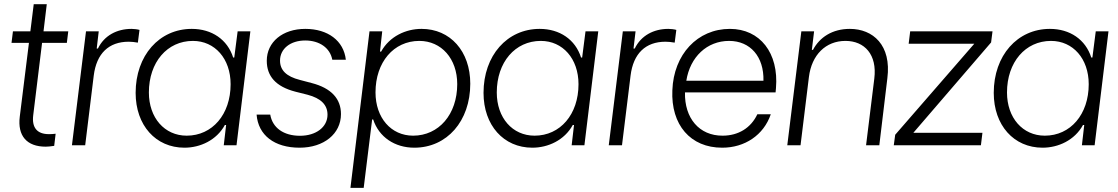

<svg xmlns="http://www.w3.org/2000/svg" viewBox="-20 -696 5357 920"><path d="M199.2 6.8C210 6.8 222.7 5.4 239.7 2.9L246.6 -55.2C234.9 -53.7 225.6 -53.2 214.4 -53.2C157.7 -53.2 131.8 -84.5 139.2 -144L181.6 -490.7H300.3L307.1 -545.9H188.5L204.1 -675.8H141.6L125.5 -545.9H42L35.2 -490.7H118.7L74.7 -136.7C63.5 -45.4 107.9 6.8 199.2 6.8Z M324.7 0H388.2L429.2 -334C442.4 -439.5 501 -496.1 596.7 -496.1C609.9 -496.1 624.5 -494.6 640.6 -491.7L648.4 -552.7C639.2 -555.7 620.6 -557.6 610.4 -557.6C540 -557.6 479.5 -525.9 449.2 -463.4H443.4L453.1 -545.9H392.1Z M863.8 11.7C939 11.7 1017.6 -23.9 1057.6 -97.2H1063.5L1052.2 0H1113.3L1179.7 -545.9H1118.7L1102.5 -420.4H1097.2C1069.8 -506.8 994.6 -557.6 898.9 -557.6C743.2 -557.6 629.9 -430.2 629.9 -251C629.9 -95.7 726.1 11.7 863.8 11.7ZM693.4 -252.9C693.4 -397.9 781.2 -500 904.3 -500C1009.8 -500 1085 -414.6 1085 -292.5C1085 -147.9 997.6 -45.9 874.5 -45.9C768.6 -45.9 693.4 -131.3 693.4 -252.9Z M1415.5 11.7C1531.7 11.7 1613.8 -54.7 1613.8 -149.4C1613.8 -222.2 1567.9 -273.9 1472.7 -298.3L1417 -313C1351.6 -329.6 1321.8 -359.9 1321.8 -405.8C1321.8 -462.4 1371.6 -502 1442.4 -502C1510.7 -502 1561.5 -466.8 1572.3 -409.7H1637.2C1627 -501 1550.8 -557.6 1442.9 -557.6C1334 -557.6 1258.3 -494.6 1258.3 -404.8C1258.3 -331.1 1301.3 -281.2 1395 -256.8L1453.1 -242.2C1518.6 -225.1 1549.3 -192.9 1549.3 -146.5C1549.3 -86.9 1494.1 -45.4 1417.5 -45.4C1338.9 -45.4 1285.6 -83.5 1274.9 -147H1209.5C1217.3 -47.9 1294.9 11.7 1415.5 11.7Z M1659.2 204.1H1722.7L1763.2 -123.5H1768.1C1795.9 -39.1 1871.6 11.7 1965.3 11.7C2121.6 11.7 2233.4 -115.7 2233.4 -294.9C2233.4 -450.2 2137.7 -557.6 2000 -557.6C1924.8 -557.6 1846.7 -522 1806.2 -448.7H1800.8L1811.5 -545.9H1750.5ZM1779.3 -253.4C1779.3 -397.9 1866.2 -500 1989.3 -500C2095.2 -500 2170.9 -414.6 2170.9 -293C2170.9 -147.9 2082.5 -45.9 1959.5 -45.9C1854 -45.9 1779.3 -131.3 1779.3 -253.4Z M2530.8 11.7C2606 11.7 2684.6 -23.9 2724.6 -97.2H2730.5L2719.2 0H2780.3L2846.7 -545.9H2785.6L2769.5 -420.4H2764.2C2736.8 -506.8 2661.6 -557.6 2565.9 -557.6C2410.2 -557.6 2296.9 -430.2 2296.9 -251C2296.9 -95.7 2393.1 11.7 2530.8 11.7ZM2360.4 -252.9C2360.4 -397.9 2448.2 -500 2571.3 -500C2676.8 -500 2752 -414.6 2752 -292.5C2752 -147.9 2664.6 -45.9 2541.5 -45.9C2435.5 -45.9 2360.4 -131.3 2360.4 -252.9Z M2897 0H2960.4L3001.5 -334C3014.6 -439.5 3073.2 -496.1 3168.9 -496.1C3182.1 -496.1 3196.8 -494.6 3212.9 -491.7L3220.7 -552.7C3211.4 -555.7 3192.9 -557.6 3182.6 -557.6C3112.3 -557.6 3051.8 -525.9 3021.5 -463.4H3015.6L3025.4 -545.9H2964.4Z M3440.9 11.7C3548.3 11.7 3639.2 -48.3 3673.3 -148.4H3608.9C3578.1 -83 3518.1 -45.9 3442.4 -45.9C3330.6 -45.4 3259.3 -129.9 3262.2 -253.4H3696.3L3698.2 -273.9C3712.4 -442.4 3621.6 -557.6 3477.5 -557.6C3321.8 -557.6 3208 -435.1 3201.7 -263.7C3194.3 -97.7 3288.6 12.2 3440.9 11.7ZM3268.6 -309.1C3286.6 -423.3 3367.7 -500 3473.6 -500C3575.2 -500 3641.1 -424.3 3638.2 -309.1Z M3752.4 0H3815.9L3856 -326.7C3869.1 -433.6 3937 -500 4031.2 -500C4123 -500 4183.6 -434.1 4169.4 -319.8L4129.9 0H4193.4L4231.9 -320.8C4252.4 -480 4162.6 -557.6 4052.2 -557.6C3967.8 -557.6 3907.2 -517.1 3875.5 -457H3870.1L3880.9 -545.9H3819.8Z M4262.7 0H4680.2L4687.5 -59.6H4356.4L4729 -492.7L4735.8 -545.9H4341.3L4334 -486.3H4648.4L4269.5 -50.3Z M4975.6 11.7C5050.8 11.7 5129.4 -23.9 5169.4 -97.2H5175.3L5164.1 0H5225.1L5291.5 -545.9H5230.5L5214.4 -420.4H5209C5181.6 -506.8 5106.4 -557.6 5010.7 -557.6C4855 -557.6 4741.7 -430.2 4741.7 -251C4741.7 -95.7 4837.9 11.7 4975.6 11.7ZM4805.2 -252.9C4805.2 -397.9 4893.1 -500 5016.1 -500C5121.6 -500 5196.8 -414.6 5196.8 -292.5C5196.8 -147.9 5109.4 -45.9 4986.3 -45.9C4880.4 -45.9 4805.2 -131.3 4805.2 -252.9Z"/></svg>

Font: Guggenheim Sans Display Light
Style: Italic
Weight: 300
Italic angle: -7°
Designer: Modified by Tom Baber under direction of Pentagram Design 2023
Foundry: rsms
Version: Version 1.001;Glyphs 3.1.2 (3151)